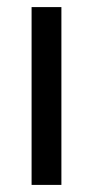

<svg xmlns="http://www.w3.org/2000/svg" viewBox="-20 -521 263 541"><path d="M69 0V-501H153V0Z"/></svg>

Font: DM Sans 18pt
Style: Regular
Weight: 400
Designer: Colophon Foundry, Jonny Pinhorn
Foundry: Colophon Foundry
Version: Version 4.004;gftools[0.9.30]